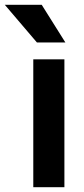

<svg xmlns="http://www.w3.org/2000/svg" viewBox="-79 -776 347 796"><path d="M188 0H59V-530H188ZM94 -756 192 -600H74L-59 -756Z"/></svg>

Font: Roundo SemiBold
Style: Regular
Weight: 600
Designer: Namrata Goyal (Gurmukhi), Shiva Nallaperumal (Latin)
Foundry: Indian Type Foundry
Version: Version 1.000;PS 1.0;hotconv 1.0.88;makeotf.lib2.5.647800